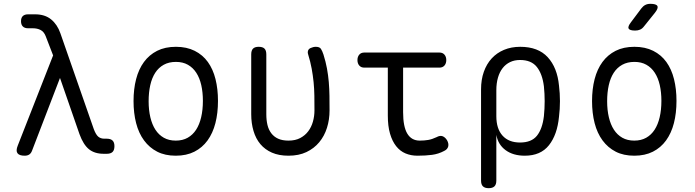

<svg xmlns="http://www.w3.org/2000/svg" viewBox="-20 -805 3640 1005"><path d="M148 -17Q143 -3 133.5 3.5Q124 10 109 10Q81 10 71.5 -3Q62 -16 73 -43L258 -515L219 -616Q210 -639 192.5 -648Q175 -657 152 -657H127Q109 -657 99.5 -666.5Q90 -676 90 -694Q90 -712 99.5 -721Q109 -730 127 -730H164Q215 -730 247.5 -703.5Q280 -677 296 -631L471 -129Q482 -100 494.5 -89.5Q507 -79 527 -79H539Q559 -79 569 -69.5Q579 -60 579 -40Q579 -19 569 -9.5Q559 0 539 0H523Q475 0 445.5 -24Q416 -48 396 -103L294 -397Z M900 10Q844 10 803 -11Q762 -32 734 -70Q706 -108 692.5 -160.5Q679 -213 679 -276Q679 -339 692.5 -391Q706 -443 733.5 -480.5Q761 -518 802.5 -539Q844 -560 901 -560Q957 -560 999 -539Q1041 -518 1068 -480.5Q1095 -443 1108 -391Q1121 -339 1121 -277Q1121 -213 1107.5 -160.5Q1094 -108 1066.5 -70Q1039 -32 997.5 -11Q956 10 900 10ZM900 -69Q936 -69 962.5 -84Q989 -99 1006.5 -126Q1024 -153 1033 -191.5Q1042 -230 1042 -277Q1042 -322 1033.5 -359.5Q1025 -397 1007.5 -424Q990 -451 963.5 -466Q937 -481 901 -481Q864 -481 837 -466Q810 -451 792.5 -424Q775 -397 766.5 -359Q758 -321 758 -275Q758 -229 767 -191Q776 -153 793.5 -126Q811 -99 837.5 -84Q864 -69 900 -69Z M1295 -520Q1295 -541 1304.5 -550.5Q1314 -560 1334 -560Q1355 -560 1364.5 -550.5Q1374 -541 1374 -520V-207Q1374 -176 1380 -151Q1386 -126 1400 -107.5Q1414 -89 1436 -79Q1458 -69 1490 -69Q1526 -69 1551.5 -82.5Q1577 -96 1593.5 -118Q1610 -140 1618 -168.5Q1626 -197 1626 -227Q1626 -268 1625.5 -304Q1625 -340 1621.5 -375Q1618 -410 1611.5 -445.5Q1605 -481 1593 -520Q1592 -523 1591.5 -526Q1591 -529 1591 -531Q1591 -547 1605.5 -553.5Q1620 -560 1633 -560Q1653 -560 1660 -549Q1667 -538 1673 -520Q1685 -482 1691.5 -446.5Q1698 -411 1701 -375.5Q1704 -340 1704.5 -303.5Q1705 -267 1705 -227Q1705 -179 1691.5 -136Q1678 -93 1651 -60.5Q1624 -28 1584 -9Q1544 10 1490 10Q1440 10 1403.5 -6Q1367 -22 1343 -50.5Q1319 -79 1307 -119.5Q1295 -160 1295 -207Z M2280 -530Q2297 -530 2306.5 -519Q2316 -508 2316 -490.5Q2316 -473 2306.5 -462Q2297 -451 2280 -451H2090V-218Q2090 -142 2112 -105.5Q2134 -69 2177 -69Q2201 -69 2221.5 -72.5Q2242 -76 2265 -87Q2283 -97 2296.5 -92Q2310 -87 2320 -71Q2330 -53 2326 -38Q2322 -23 2305 -15Q2275 1 2241.5 5.5Q2208 10 2165 10Q2131 10 2102.5 -2Q2074 -14 2053.5 -40Q2033 -66 2021.5 -105.5Q2010 -145 2010 -200V-451H1887Q1870 -451 1860.5 -462Q1851 -473 1851 -490.5Q1851 -508 1860.5 -519Q1870 -530 1887 -530Z M2538 180Q2518 180 2508 170.5Q2498 161 2498 140V-337Q2498 -388 2512.5 -429Q2527 -470 2553.5 -499Q2580 -528 2618 -544Q2656 -560 2703 -560Q2797 -560 2847 -505.5Q2897 -451 2906 -357Q2911 -317 2911 -275.5Q2911 -234 2906 -194Q2897 -100 2853.5 -45Q2810 10 2727 10Q2666 10 2626.5 -19Q2587 -48 2578 -99V140Q2578 161 2568 170.5Q2558 180 2538 180ZM2702 -59Q2762 -59 2790.5 -94.5Q2819 -130 2827 -197Q2831 -236 2831 -275.5Q2831 -315 2827 -353Q2819 -418 2790 -454.5Q2761 -491 2702 -491Q2673 -491 2650 -480Q2627 -469 2611 -448.5Q2595 -428 2586.5 -398.5Q2578 -369 2578 -333V-197Q2578 -131 2610.5 -95Q2643 -59 2702 -59Z M3300 10Q3244 10 3203 -11Q3162 -32 3134 -70Q3106 -108 3092.5 -160.5Q3079 -213 3079 -276Q3079 -339 3092.5 -391Q3106 -443 3133.5 -480.5Q3161 -518 3202.5 -539Q3244 -560 3301 -560Q3357 -560 3399 -539Q3441 -518 3468 -480.5Q3495 -443 3508 -391Q3521 -339 3521 -277Q3521 -213 3507.5 -160.5Q3494 -108 3466.5 -70Q3439 -32 3397.5 -11Q3356 10 3300 10ZM3300 -69Q3336 -69 3362.5 -84Q3389 -99 3406.5 -126Q3424 -153 3433 -191.5Q3442 -230 3442 -277Q3442 -322 3433.5 -359.5Q3425 -397 3407.5 -424Q3390 -451 3363.5 -466Q3337 -481 3301 -481Q3264 -481 3237 -466Q3210 -451 3192.5 -424Q3175 -397 3166.5 -359Q3158 -321 3158 -275Q3158 -229 3167 -191Q3176 -153 3193.5 -126Q3211 -99 3237.5 -84Q3264 -69 3300 -69ZM3351 -667Q3342 -655 3330.5 -650Q3319 -645 3305 -645Q3276 -645 3270.5 -655.5Q3265 -666 3283 -689L3337 -761Q3346 -773 3357.5 -779Q3369 -785 3384 -785Q3415 -785 3421 -773.5Q3427 -762 3408 -738Z"/></svg>

Font: Maple Mono Light
Style: Regular
Weight: 300
Monospace: yes
Designer: subframe7536
Version: Version 7.000